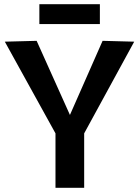

<svg xmlns="http://www.w3.org/2000/svg" viewBox="-20 -897 665 917"><path d="M245 0V-260L3 -698L155 -702L314 -348L470 -702L621 -698L382 -260V0ZM168 -782V-877H457V-782Z"/></svg>

Font: Georama SemiBold
Style: Regular
Weight: 600
Designer: Jean-Baptiste Levee
Foundry: Production Type
Version: Version 1.000